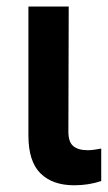

<svg xmlns="http://www.w3.org/2000/svg" viewBox="-20 -550 324 577"><path d="M186.5 -530.3 185.5 -154.3Q185.5 -123 200.4 -110.8Q215.3 -98.6 243.2 -98.6Q259.8 -98.6 284.2 -103.5V-5.9Q246.1 6.8 203.1 6.8Q137.7 6.8 101.6 -29.1Q65.4 -64.9 65.4 -142.6V-530.3Z"/></svg>

Font: Pretendard Std SemiBold
Style: Regular
Weight: 600
Designer: Base glyphs from Inter by Rasmus Andersson; Hangeul glyphs from Noto Sans CJK(Source Han Sans) by Jang Soo-young and Kan
Foundry: Kil Hyung-jin
Version: Version 1.309